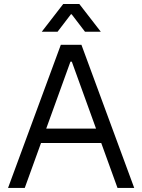

<svg xmlns="http://www.w3.org/2000/svg" viewBox="-20 -923 699 943"><path d="M321.8 -703.1H336.9V-620.1H321.8ZM513.2 -291.5V-220.7H150.9V-291.5ZM278.8 -703.1H356L101.6 0H19.5ZM557.1 0 302.7 -703.1H379.9L639.2 0ZM290.5 -903.3H330.1V-853H328.4L262.7 -767.1H185.1ZM397.5 -767.1 331.8 -853H330.1V-903.3H369.6L475.1 -767.1Z"/></svg>

Font: Wand UI Pro
Style: Regular
Weight: 400
Designer: Andreas Faust
Version: Version 1.003;FEAKit 1.0